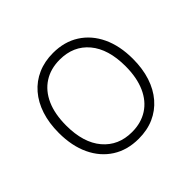

<svg xmlns="http://www.w3.org/2000/svg" viewBox="-126 -637 791 791"><g transform="rotate(-45 269.0 -242.0)"><path d="M269 8Q203 8 154.5 -23Q106 -54 79.5 -110Q53 -166 53 -242Q53 -299 68 -345Q83 -391 111.5 -424Q140 -457 180 -474.5Q220 -492 269 -492Q335 -492 383.5 -461Q432 -430 458.5 -374Q485 -318 485 -242Q485 -185 470 -139Q455 -93 426.5 -60Q398 -27 358.5 -9.5Q319 8 269 8ZM269 -31Q322 -31 361 -56Q400 -81 421 -128.5Q442 -176 442 -242Q442 -342 395.5 -397.5Q349 -453 269 -453Q216 -453 177 -428Q138 -403 117 -356Q96 -309 96 -242Q96 -142 143 -86.5Q190 -31 269 -31Z"/></g></svg>

Font: Nunito ExtraLight
Style: Regular
Weight: 200
Designer: Vernon Adams
Foundry: Vernon Adams
Version: Version 3.602